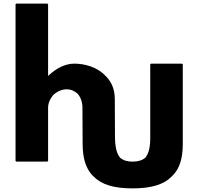

<svg xmlns="http://www.w3.org/2000/svg" viewBox="-20 -887 1097 1062"><path d="M242 -867H70L66 -863V3L70 7H242L246 3V-292C246 -317 258 -342 274 -361C294 -380 321 -393 348 -393C373 -393 392 -384 409 -369C426 -350 436 -322 436 -293L437 -92C437 -12 455 45 492 84L500 91C543 135 612 155 713 155C814 155 884 135 928 91L935 84C973 46 991 -10 991 -91V-531L987 -535H815L811 -531V-134C812 -78 804 -39 784 -15C767 0 743 7 713 7C684 7 661 0 644 -15C624 -39 616 -78 616 -134L615 -339C615 -394 596 -434 568 -463L561 -470C516 -517 447 -535 391 -535C340 -535 292 -509 254 -474L246 -467V-863ZM492 84Z"/></svg>

Font: Hussar Woodtype
Style: Bd
Weight: 900
Foundry: Cannot Into Space Fonts
Version: Version 1.07